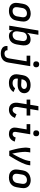

<svg xmlns="http://www.w3.org/2000/svg" viewBox="1896 -2691 1008 4840"><g transform="rotate(90 2400.0 -271.0)"><path d="M254 8Q223 8 192 2Q161 -4 135 -18.5Q109 -33 90 -56Q71 -79 61.5 -108Q52 -137 52 -168.5Q52 -200 57 -232L75 -342Q80 -370 90 -397Q100 -424 117.5 -448Q135 -472 159 -490Q183 -508 210.5 -519Q238 -530 265.5 -535.5Q293 -541 321 -541Q353 -541 383.5 -533.5Q414 -526 440 -511.5Q466 -497 485 -474Q504 -451 513.5 -422Q523 -393 523 -361.5Q523 -330 518 -298L500 -188Q495 -160 485 -133Q475 -106 457.5 -82.5Q440 -59 416 -40.5Q392 -22 365 -11Q338 0 310 4Q282 8 254 8ZM256 -84Q273 -84 289 -87Q305 -90 320.5 -97Q336 -104 349 -115.5Q362 -127 371.5 -141.5Q381 -156 386.5 -171.5Q392 -187 394 -203L412 -313Q415 -330 415.5 -346.5Q416 -363 412.5 -378.5Q409 -394 400.5 -407.5Q392 -421 379 -430Q366 -439 350 -442.5Q334 -446 317 -446Q301 -446 285 -443Q269 -440 254 -432.5Q239 -425 226 -413.5Q213 -402 203.5 -388Q194 -374 189 -358.5Q184 -343 181 -327L163 -217Q159 -192 160.5 -167.5Q162 -143 174.5 -123Q187 -103 209 -93.5Q231 -84 256 -84Z M886 8Q861 8 837.5 2Q814 -4 796.5 -19Q779 -34 768 -54.5Q757 -75 751 -98L735 0H627L749 -735H857L809 -450Q823 -471 842 -488.5Q861 -506 883.5 -517.5Q906 -529 929.5 -533.5Q953 -538 977 -538Q1005 -538 1031.5 -530Q1058 -522 1077 -504Q1096 -486 1107 -461.5Q1118 -437 1122 -410Q1126 -383 1124.5 -354.5Q1123 -326 1118 -298L1100 -188Q1095 -163 1087 -138Q1079 -113 1065 -89.5Q1051 -66 1031 -47Q1011 -28 987 -15.5Q963 -3 937.5 2.5Q912 8 886 8ZM858 -84Q874 -84 890 -87Q906 -90 921 -97.5Q936 -105 949 -116.5Q962 -128 971.5 -142Q981 -156 986.5 -171.5Q992 -187 994 -203L1012 -313Q1017 -338 1015 -362.5Q1013 -387 1001 -407Q989 -427 966.5 -436.5Q944 -446 919 -446Q904 -446 889.5 -443.5Q875 -441 860.5 -434.5Q846 -428 833.5 -418Q821 -408 812.5 -395Q804 -382 798.5 -368Q793 -354 791 -339L773 -229Q770 -212 769 -195Q768 -178 770.5 -161.5Q773 -145 779.5 -130Q786 -115 797.5 -104Q809 -93 825 -88.5Q841 -84 858 -84Z M1332 213Q1306 213 1281 210Q1256 207 1233 198.5Q1210 190 1190.5 175.5Q1171 161 1158.5 140.5Q1146 120 1141.5 95Q1137 70 1141 45Q1141 45 1141 44.5Q1141 44 1142 44H1248Q1248 44 1248 44Q1248 44 1248 44Q1246 61 1251.5 77Q1257 93 1269.5 103Q1282 113 1298.5 117Q1315 121 1332 121Q1353 121 1374.5 113.5Q1396 106 1412.5 90.5Q1429 75 1438 54Q1447 33 1451 12L1525 -438H1384V-530H1648L1556 27Q1552 53 1543 78Q1534 103 1518.5 125.5Q1503 148 1481 165.5Q1459 183 1434.5 194Q1410 205 1384 209Q1358 213 1332 213ZM1601 -605Q1583 -605 1566.5 -611.5Q1550 -618 1540 -631.5Q1530 -645 1527.5 -662.5Q1525 -680 1528 -698Q1530 -711 1536 -722.5Q1542 -734 1553 -741.5Q1564 -749 1576.5 -752Q1589 -755 1601 -755Q1619 -755 1635.5 -748.5Q1652 -742 1662 -728.5Q1672 -715 1675 -697.5Q1678 -680 1675 -662Q1673 -649 1666.5 -637.5Q1660 -626 1649.5 -618.5Q1639 -611 1626.5 -608Q1614 -605 1601 -605Z M2075 8Q2050 8 2025.5 5.5Q2001 3 1978.5 -4Q1956 -11 1935.5 -23Q1915 -35 1899 -51.5Q1883 -68 1872 -89Q1861 -110 1856 -133.5Q1851 -157 1852 -182Q1853 -207 1857 -232L1875 -342Q1880 -370 1890 -397Q1900 -424 1918 -448Q1936 -472 1960 -490.5Q1984 -509 2011.5 -519.5Q2039 -530 2067 -534Q2095 -538 2123 -538Q2151 -538 2178.5 -534Q2206 -530 2230.5 -520.5Q2255 -511 2275.5 -495Q2296 -479 2309 -456.5Q2322 -434 2327 -406.5Q2332 -379 2327 -352Q2324 -329 2312.5 -307Q2301 -285 2283.5 -268Q2266 -251 2244.5 -239.5Q2223 -228 2200 -221.5Q2177 -215 2154 -213Q2131 -211 2108 -211Q2072 -211 2035 -212Q1998 -213 1963 -218V-217Q1960 -199 1960 -181Q1960 -163 1965.5 -147.5Q1971 -132 1982 -119Q1993 -106 2008 -98Q2023 -90 2040.5 -87Q2058 -84 2075 -84Q2093 -84 2111.5 -87.5Q2130 -91 2147.5 -99Q2165 -107 2179.5 -120Q2194 -133 2205 -149L2300 -108Q2282 -80 2256.5 -56.5Q2231 -33 2201 -18.5Q2171 -4 2139 2Q2107 8 2075 8ZM2121 -300Q2137 -300 2153 -303Q2169 -306 2183.5 -314Q2198 -322 2208.5 -336Q2219 -350 2222 -366Q2224 -379 2221 -391Q2218 -403 2211 -412.5Q2204 -422 2194 -428.5Q2184 -435 2172.5 -439Q2161 -443 2148.5 -444.5Q2136 -446 2123 -446Q2107 -446 2090 -443.5Q2073 -441 2057.5 -434Q2042 -427 2028 -415.5Q2014 -404 2004.5 -389.5Q1995 -375 1989.5 -359Q1984 -343 1981 -327L1978 -311Q1996 -307 2014 -306.5Q2032 -306 2050 -305Q2068 -304 2085.5 -302Q2103 -300 2121 -300Z M2750 8Q2727 8 2704 4.5Q2681 1 2661 -8Q2641 -17 2624.5 -31.5Q2608 -46 2596.5 -64Q2585 -82 2578.5 -103.5Q2572 -125 2569.5 -147.5Q2567 -170 2569 -193.5Q2571 -217 2575 -240L2607 -438H2490V-530H2622L2656 -735H2764L2730 -530H2892V-438H2715L2680 -225Q2677 -210 2676 -194Q2675 -178 2676.5 -162.5Q2678 -147 2682.5 -132.5Q2687 -118 2696.5 -107Q2706 -96 2720 -90Q2734 -84 2750 -84Q2769 -84 2787 -92.5Q2805 -101 2818.5 -115.5Q2832 -130 2841.5 -147.5Q2851 -165 2858 -183L2954 -143Q2941 -112 2921.5 -83.5Q2902 -55 2874.5 -33.5Q2847 -12 2814.5 -2Q2782 8 2750 8Z M3361 8Q3335 8 3310 3.5Q3285 -1 3264 -12.5Q3243 -24 3227.5 -43Q3212 -62 3204 -85Q3196 -108 3196 -134Q3196 -160 3200 -186L3242 -438H3110V-530H3365L3306 -171Q3303 -155 3303.5 -139.5Q3304 -124 3311 -111Q3318 -98 3331.5 -91Q3345 -84 3361 -84Q3376 -84 3390.5 -90Q3405 -96 3416 -107.5Q3427 -119 3434 -133Q3441 -147 3445 -162L3549 -139Q3540 -108 3522.5 -80Q3505 -52 3479.5 -31.5Q3454 -11 3423 -1.5Q3392 8 3361 8ZM3340 -605Q3322 -605 3305.5 -611.5Q3289 -618 3279 -631.5Q3269 -645 3266.5 -662.5Q3264 -680 3267 -698Q3269 -711 3275 -722.5Q3281 -734 3292 -741.5Q3303 -749 3315.5 -752Q3328 -755 3340 -755Q3358 -755 3374.5 -748.5Q3391 -742 3401 -728.5Q3411 -715 3414 -697.5Q3417 -680 3414 -662Q3412 -649 3405.5 -637.5Q3399 -626 3388.5 -618.5Q3378 -611 3365.5 -608Q3353 -605 3340 -605Z M3782 0Q3770 -38 3759.5 -76.5Q3749 -115 3739.5 -154Q3730 -193 3722.5 -232.5Q3715 -272 3709.5 -312.5Q3704 -353 3701.5 -394Q3699 -435 3706 -477L3715 -530H3823L3814 -477Q3808 -442 3808 -407.5Q3808 -373 3810.5 -339.5Q3813 -306 3817.5 -272.5Q3822 -239 3827.5 -206Q3833 -173 3839.5 -140Q3846 -107 3853 -75Q3871 -107 3889 -139.5Q3907 -172 3924 -205Q3941 -238 3957 -271.5Q3973 -305 3987.5 -339Q4002 -373 4014 -407.5Q4026 -442 4032 -477L4040 -530H4148L4140 -477Q4132 -435 4116 -393.5Q4100 -352 4081.5 -312Q4063 -272 4042 -232.5Q4021 -193 3998.5 -154Q3976 -115 3953 -76.5Q3930 -38 3906 0Z M4454 8Q4423 8 4392 2Q4361 -4 4335 -18.5Q4309 -33 4290 -56Q4271 -79 4261.5 -108Q4252 -137 4252 -168.5Q4252 -200 4257 -232L4275 -342Q4280 -370 4290 -397Q4300 -424 4317.5 -448Q4335 -472 4359 -490Q4383 -508 4410.5 -519Q4438 -530 4465.5 -535.5Q4493 -541 4521 -541Q4553 -541 4583.5 -533.5Q4614 -526 4640 -511.5Q4666 -497 4685 -474Q4704 -451 4713.5 -422Q4723 -393 4723 -361.5Q4723 -330 4718 -298L4700 -188Q4695 -160 4685 -133Q4675 -106 4657.5 -82.5Q4640 -59 4616 -40.5Q4592 -22 4565 -11Q4538 0 4510 4Q4482 8 4454 8ZM4456 -84Q4473 -84 4489 -87Q4505 -90 4520.5 -97Q4536 -104 4549 -115.5Q4562 -127 4571.5 -141.5Q4581 -156 4586.5 -171.5Q4592 -187 4594 -203L4612 -313Q4615 -330 4615.5 -346.5Q4616 -363 4612.5 -378.5Q4609 -394 4600.5 -407.5Q4592 -421 4579 -430Q4566 -439 4550 -442.5Q4534 -446 4517 -446Q4501 -446 4485 -443Q4469 -440 4454 -432.5Q4439 -425 4426 -413.5Q4413 -402 4403.5 -388Q4394 -374 4389 -358.5Q4384 -343 4381 -327L4363 -217Q4359 -192 4360.5 -167.5Q4362 -143 4374.5 -123Q4387 -103 4409 -93.5Q4431 -84 4456 -84Z"/></g></svg>

Font: Iosevka Curly SmBdEx
Style: Italic
Weight: 600
Width: 7
Italic angle: -9°
Monospace: yes
Designer: Belleve Invis
Foundry: Belleve Invis
Version: Version 11.1.0; ttfautohint (v1.8.3)